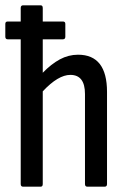

<svg xmlns="http://www.w3.org/2000/svg" viewBox="-23 -703 477 723"><path d="M64 0Q55 0 55 -10V-555H6Q-3 -555 -3 -565V-613Q-3 -622 6 -622H55V-673Q55 -683 64 -683H130Q138 -683 138 -673V-622H214Q223 -622 223 -613V-565Q223 -555 214 -555H138V-429Q170 -462 202.5 -479.5Q235 -497 271 -497Q380 -497 380 -357V-10Q380 0 371 0H306Q297 0 297 -10V-349Q297 -421 242 -421Q196 -421 138 -359V-10Q138 0 130 0Z"/></svg>

Font: Sofia Sans Condensed Medium
Style: Regular
Weight: 500
Designer: Botio Nikoltchev, Ani Petrova
Foundry: lettersoup
Version: Version 4.101; ttfautohint (v1.8.4.7-5d5b)